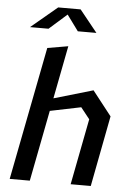

<svg xmlns="http://www.w3.org/2000/svg" viewBox="-63 -1023 746 1070"><g transform="rotate(5 310.0 -488.0)"><path d="M373.5 0H486L562 -396L455 -532.5L236 -468.5L293.5 -765L177.5 -745L32.5 0H145L222 -397L395 -432.5L445 -369.5ZM71.5 -852.5H175L274.5 -940.5L339 -852.5H443L344 -975.5H218.5Z"/></g></svg>

Font: Monaspace Krypton Medium
Style: Italic
Weight: 500
Italic angle: -11°
Designer: Riley Cran & the Lettermatic Team
Foundry: Lettermatic
Version: Version 1.101 (Monaspace Krypton)